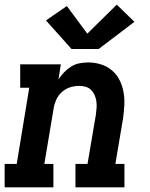

<svg xmlns="http://www.w3.org/2000/svg" viewBox="-24 -807 644 827"><path d="M-4 0V-101H48L102 -429H63V-530H238L228 -465Q238 -481 252 -495.5Q266 -510 283 -520.5Q300 -531 319 -534.5Q338 -538 356 -538Q385 -538 411.5 -529.5Q438 -521 458.5 -503.5Q479 -486 491 -462Q503 -438 508 -410.5Q513 -383 511.5 -354.5Q510 -326 506 -297L473 -101H512V0H301V-101H353L389 -313Q391 -328 392 -342.5Q393 -357 391 -371Q389 -385 383.5 -397.5Q378 -410 368.5 -419.5Q359 -429 345.5 -433Q332 -437 317 -437Q297 -437 278 -431Q259 -425 243 -411Q227 -397 218.5 -378Q210 -359 207 -340L167 -101H206V0ZM401 -596H284L174 -719L264 -781L352 -662L479 -787L555 -713Z"/></svg>

Font: Iosevka Slab Extended Oblique
Style: Bold
Weight: 700
Width: 7
Italic angle: -9°
Monospace: yes
Designer: Belleve Invis
Foundry: Belleve Invis
Version: Version 11.1.1; ttfautohint (v1.8.3)